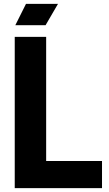

<svg xmlns="http://www.w3.org/2000/svg" viewBox="-20 -970 561 990"><path d="M506 0H56V-780H218V-140H506ZM114 -950H279L215 -840H59Z"/></svg>

Font: Cooper Hewitt
Style: Bold
Weight: 711
Designer: Village Type and Design LLC
Foundry: Cooper Hewitt Smithsonian Design Museum
Version: 1.000